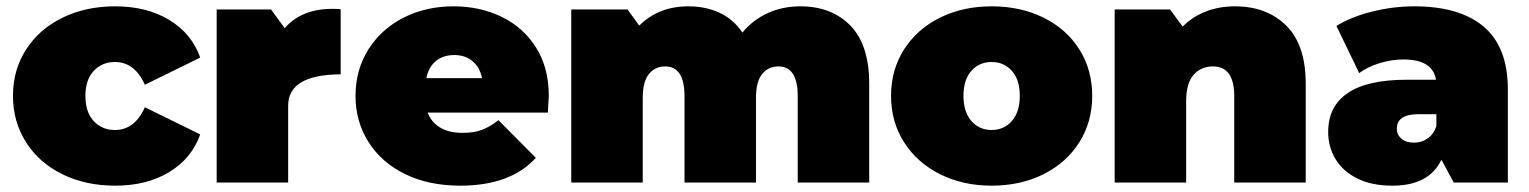

<svg xmlns="http://www.w3.org/2000/svg" viewBox="-20 -577 4835 607"><path d="M21 -274Q21 -356 62.5 -420.5Q104 -485 177.5 -521Q251 -557 344 -557Q444 -557 515 -514Q586 -471 613 -395L438 -309Q406 -381 343 -381Q303 -381 276.5 -353Q250 -325 250 -274Q250 -222 276.5 -194Q303 -166 343 -166Q406 -166 438 -238L613 -152Q586 -76 515 -33Q444 10 344 10Q251 10 177.5 -26Q104 -62 62.5 -127Q21 -192 21 -274Z M1057 -548V-342Q891 -341 891 -243V0H665V-547H837L880 -488Q940 -557 1057 -548Z M1712 -221H1332Q1344 -190 1372 -173.5Q1400 -157 1442 -157Q1478 -157 1502.5 -166Q1527 -175 1556 -197L1674 -78Q1594 10 1435 10Q1336 10 1261 -26.5Q1186 -63 1145 -128Q1104 -193 1104 -274Q1104 -356 1144.5 -420.5Q1185 -485 1255.5 -521Q1326 -557 1414 -557Q1497 -557 1565.5 -524Q1634 -491 1674.5 -427Q1715 -363 1715 -274Q1715 -269 1712 -221ZM1328 -330H1504Q1497 -364 1474 -383.5Q1451 -403 1416 -403Q1381 -403 1358 -384Q1335 -365 1328 -330Z M2728 -312V0H2502V-273Q2502 -367 2441 -367Q2409 -367 2389.5 -343Q2370 -319 2370 -267V0H2144V-273Q2144 -367 2083 -367Q2051 -367 2031.5 -343Q2012 -319 2012 -267V0H1786V-547H1964L2001 -496Q2062 -557 2156 -557Q2211 -557 2255 -536.5Q2299 -516 2327 -474Q2360 -514 2407 -535.5Q2454 -557 2510 -557Q2609 -557 2668.5 -496Q2728 -435 2728 -312Z M2797 -274Q2797 -356 2838 -420.5Q2879 -485 2951.5 -521Q3024 -557 3115 -557Q3207 -557 3279.5 -521Q3352 -485 3392.5 -420.5Q3433 -356 3433 -274Q3433 -192 3392.5 -127.5Q3352 -63 3279.5 -26.5Q3207 10 3115 10Q3024 10 2951.5 -26.5Q2879 -63 2838 -127.5Q2797 -192 2797 -274ZM3204 -274Q3204 -325 3179 -353Q3154 -381 3115 -381Q3076 -381 3051 -353Q3026 -325 3026 -274Q3026 -223 3051 -194.5Q3076 -166 3115 -166Q3154 -166 3179 -194.5Q3204 -223 3204 -274Z M4108 -312V0H3882V-273Q3882 -367 3815 -367Q3777 -367 3753.5 -340.5Q3730 -314 3730 -257V0H3504V-547H3679L3719 -493Q3751 -525 3793 -541Q3835 -557 3884 -557Q3985 -557 4046.5 -496Q4108 -435 4108 -312Z M4747 -294V0H4576L4537 -72Q4498 10 4382 10Q4317 10 4271.5 -12.5Q4226 -35 4202.5 -73.5Q4179 -112 4179 -160Q4179 -241 4241 -283Q4303 -325 4429 -325H4520Q4509 -389 4417 -389Q4380 -389 4342 -377.5Q4304 -366 4277 -346L4205 -495Q4252 -524 4318.5 -540.5Q4385 -557 4451 -557Q4595 -557 4671 -492.5Q4747 -428 4747 -294ZM4521 -178V-216H4465Q4396 -216 4396 -170Q4396 -151 4410.5 -138.5Q4425 -126 4450 -126Q4474 -126 4493 -139Q4512 -152 4521 -178Z"/></svg>

Font: AtCorfu Sans
Style: AtCorfu Sans Black
Weight: 900
Designer: Kostas Teopoulos
Foundry: Kostas Teopoulos
Version: Version 1.00 July 8, 2025, initial release